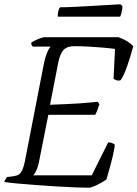

<svg xmlns="http://www.w3.org/2000/svg" viewBox="-27 -878 643 898"><path d="M391 0Q366 0 326 -1.5Q286 -3 238.5 -6Q191 -9 143.5 -12.5Q96 -16 56.5 -19.5Q17 -23 -7 -27Q-3 -39 6 -50L31 -53Q45 -55 56 -59Q67 -63 76 -80.5Q85 -98 92 -137L179 -584Q185 -612 193.5 -632.5Q202 -653 210 -660H126Q124 -662 121.5 -666Q119 -670 119 -678Q125 -683 137.5 -689Q150 -695 163 -699.5Q176 -704 181 -704H527Q550 -696 568.5 -684.5Q587 -673 596 -661Q583 -612 567 -566.5Q551 -521 537 -503Q527 -499 517 -503Q507 -507 504 -509L511 -649Q491 -652 458.5 -655Q426 -658 389.5 -660Q353 -662 320 -662Q286 -662 270 -644Q254 -626 246 -588L207 -388Q250 -390 280.5 -391Q311 -392 345 -394.5Q379 -397 430 -402L438 -391Q433 -375 428.5 -363Q424 -351 418 -341H199L155 -119Q151 -98 143.5 -82Q136 -66 129 -58H402L479 -212Q490 -212 499.5 -208Q509 -204 510 -200Q508 -181 501.5 -152.5Q495 -124 486.5 -94Q478 -64 471 -39Q462 -32 446 -23Q430 -14 414.5 -7.5Q399 -1 391 0ZM243 -800Q243 -818 246.5 -829Q250 -840 254 -844Q283 -844 323.5 -846Q364 -848 406.5 -850.5Q449 -853 483.5 -855Q518 -857 536 -858L546 -849Q545 -833 541.5 -819.5Q538 -806 535 -800Z"/></svg>

Font: Texturina Thin
Style: Italic
Weight: 100
Italic angle: -11°
Designer: Guillermo Torres Carreño
Foundry: Omnibus-Type
Version: Version 1.002; ttfautohint (v1.8.3)